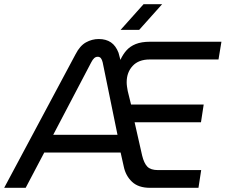

<svg xmlns="http://www.w3.org/2000/svg" viewBox="-58 -900 1081 920"><path d="M-38 0 304 -640Q325 -681 354 -697Q383 -713 415 -713Q450 -713 473.5 -697Q497 -681 510 -647L519 -613Q530 -638 547.5 -658Q565 -678 592.5 -689Q620 -700 661 -700H1003L989 -615H659Q606 -615 577.5 -584Q549 -553 549 -506Q549 -496 550.5 -485.5Q552 -475 554 -464L570 -399H918L905 -314H587L623 -155Q632 -118 648 -101.5Q664 -85 699 -85H906L893 0H661Q605 0 574.5 -29Q544 -58 535 -102L520 -169H154L65 0ZM197 -254H505L434 -601Q431 -614 425.5 -621Q420 -628 410 -628Q401 -628 393.5 -621.5Q386 -615 379 -601ZM520 -757 630 -880H719L609 -757Z"/></svg>

Font: MuseoModerno
Style: Italic
Weight: 400
Italic angle: -9°
Designer: Pablo Cosgaya, Héctor Gatti, Marcela Romero, and the Authors of The MuseoModerno Project.
Foundry: Omnibus-Type Team
Version: Version 1.003